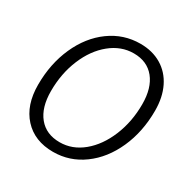

<svg xmlns="http://www.w3.org/2000/svg" viewBox="-163 -853 982 1006"><g transform="rotate(30 327.5 -350.0)"><path d="M46 -256Q46 -383 92.5 -487Q139 -591 221 -650.5Q303 -710 404 -710Q477 -710 531.5 -677.5Q586 -645 615.5 -585Q645 -525 645 -444Q645 -317 598.5 -213Q552 -109 470.5 -49.5Q389 10 289 10Q177 10 111.5 -61.5Q46 -133 46 -256ZM570 -440Q570 -538 525 -593.5Q480 -649 399 -649Q323 -649 259 -597Q195 -545 158 -456Q121 -367 121 -261Q121 -162 166.5 -106.5Q212 -51 294 -51Q370 -51 433 -103Q496 -155 533 -244.5Q570 -334 570 -440Z"/></g></svg>

Font: Sarabun Light
Style: Italic
Weight: 300
Italic angle: -10°
Designer: Suppakit Chalermlarp | Katatrad Co.,Ltd.
Foundry: Cadson Demak Co.,Ltd.
Version: Version 1.000; ttfautohint (v1.6)